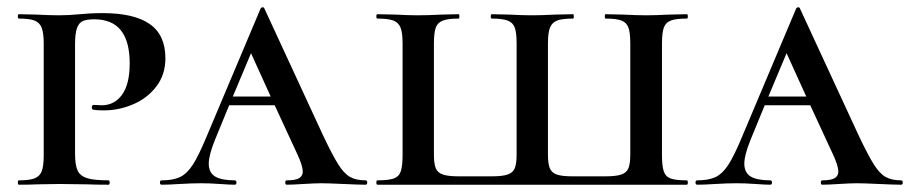

<svg xmlns="http://www.w3.org/2000/svg" viewBox="-20 -507 2498 527"><path d="M278 -12Q281 -12 281 -6Q281 0 278 0Q241 0 221 -1L143 -2L81 -1Q63 0 32 0Q29 0 29 -6Q29 -12 32 -12Q61 -12 75 -17.5Q89 -23 94.5 -37Q100 -51 100 -81V-387Q100 -416 94.5 -430.5Q89 -445 75 -450.5Q61 -456 32 -456Q29 -456 29 -462Q29 -468 32 -468L79 -467Q119 -465 142 -465Q169 -465 199 -468Q210 -469 225.5 -470Q241 -471 262 -471Q348 -471 391 -441Q434 -411 434 -347Q434 -302 409 -269.5Q384 -237 345 -220.5Q306 -204 265 -204Q245 -204 235 -206Q232 -208 232 -212Q232 -220 239 -219L259 -218Q294 -218 315 -247Q336 -276 336 -333Q336 -454 239 -454Q219 -454 208 -449.5Q197 -445 191.5 -430.5Q186 -416 186 -385V-85Q186 -54 193 -39Q200 -24 219 -18Q238 -12 278 -12Z M983 0Q965 0 923 -2Q881 -4 861 -4Q845 -4 813 -2Q781 0 767 0Q763 0 763 -6Q763 -12 767 -12Q791 -12 801 -18Q811 -24 811 -36Q811 -52 796 -84L734 -218H609L570 -123Q553 -81 553 -58Q553 -33 570.5 -22.5Q588 -12 624 -12Q629 -12 629 -6Q629 0 624 0Q610 0 584 -2Q556 -4 532 -4Q507 -4 473 -2Q443 0 424 0Q419 0 419 -6Q419 -12 424 -12Q455 -12 474 -21Q493 -30 509 -54.5Q525 -79 547 -132L695 -483Q697 -487 701 -487Q705 -487 706 -483L866 -137Q892 -82 908 -56.5Q924 -31 940.5 -21.5Q957 -12 983 -12Q988 -12 988 -6Q988 0 983 0ZM723 -242 669 -361 619 -242Z M1016 -12Q1046 -12 1060.5 -17Q1075 -22 1080 -36.5Q1085 -51 1085 -81V-387Q1085 -417 1079.5 -431Q1074 -445 1060 -450.5Q1046 -456 1016 -456Q1013 -456 1013 -462Q1013 -468 1016 -468L1065 -467Q1103 -465 1127 -465Q1153 -465 1193 -467L1239 -468Q1241 -468 1241 -462Q1241 -456 1239 -456Q1210 -456 1195.5 -450.5Q1181 -445 1176 -431Q1171 -417 1171 -387V-83Q1171 -58 1176 -45.5Q1181 -33 1195.5 -28Q1210 -23 1239 -23H1330Q1359 -23 1373.5 -28Q1388 -33 1393 -45.5Q1398 -58 1398 -83V-387Q1398 -417 1393 -431Q1388 -445 1373.5 -450.5Q1359 -456 1330 -456Q1327 -456 1327 -462Q1327 -468 1330 -468L1376 -467Q1416 -465 1441 -465Q1465 -465 1505 -467L1553 -468Q1555 -468 1555 -462Q1555 -456 1553 -456Q1523 -456 1509 -450.5Q1495 -445 1489.5 -431Q1484 -417 1484 -387V-83Q1484 -58 1489 -45.5Q1494 -33 1508 -28Q1522 -23 1552 -23H1642Q1671 -23 1685.5 -28Q1700 -33 1705 -45.5Q1710 -58 1710 -83V-387Q1710 -417 1705 -431Q1700 -445 1686 -450.5Q1672 -456 1642 -456Q1640 -456 1640 -462Q1640 -468 1642 -468L1689 -467Q1729 -465 1754 -465Q1778 -465 1818 -467L1865 -468Q1868 -468 1868 -462Q1868 -456 1865 -456Q1835 -456 1821 -450.5Q1807 -445 1802 -431Q1797 -417 1797 -387V-81Q1797 -51 1802 -36.5Q1807 -22 1821 -17Q1835 -12 1865 -12Q1868 -12 1868 -6Q1868 0 1865 0H1016Q1013 0 1013 -6Q1013 -12 1016 -12Z M2453 0Q2435 0 2393 -2Q2351 -4 2331 -4Q2315 -4 2283 -2Q2251 0 2237 0Q2233 0 2233 -6Q2233 -12 2237 -12Q2261 -12 2271 -18Q2281 -24 2281 -36Q2281 -52 2266 -84L2204 -218H2079L2040 -123Q2023 -81 2023 -58Q2023 -33 2040.5 -22.5Q2058 -12 2094 -12Q2099 -12 2099 -6Q2099 0 2094 0Q2080 0 2054 -2Q2026 -4 2002 -4Q1977 -4 1943 -2Q1913 0 1894 0Q1889 0 1889 -6Q1889 -12 1894 -12Q1925 -12 1944 -21Q1963 -30 1979 -54.5Q1995 -79 2017 -132L2165 -483Q2167 -487 2171 -487Q2175 -487 2176 -483L2336 -137Q2362 -82 2378 -56.5Q2394 -31 2410.5 -21.5Q2427 -12 2453 -12Q2458 -12 2458 -6Q2458 0 2453 0ZM2193 -242 2139 -361 2089 -242Z"/></svg>

Font: Cormorant SC SemiBold
Style: Regular
Weight: 600
Designer: Christian Thalmann (Catharsis Fonts)
Version: Version 3.000